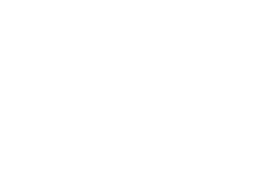

<svg xmlns="http://www.w3.org/2000/svg" viewBox="-20 -96 210 148"><path d="M102.1 -76 85 32Z"/></svg>

Font: MewTooHand
Style: WideIta
Weight: 400
Designer: Mew Too, Robert Jablonski
Version: Version 0.77